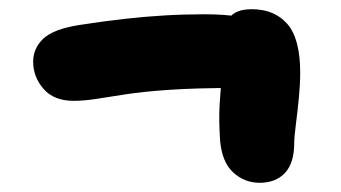

<svg xmlns="http://www.w3.org/2000/svg" viewBox="-20 -541 740 417"><path d="M140 -322Q97 -322 74.5 -348Q52 -374 52 -407Q52 -436 74 -457Q96 -478 154 -487Q206 -495 250.5 -500Q295 -505 337.5 -507.5Q380 -510 424 -510Q515 -510 557.5 -487Q600 -464 600 -418Q600 -388 579 -369Q558 -350 498 -350Q408 -350 349 -346Q290 -342 252 -336Q214 -330 188 -326Q162 -322 140 -322ZM544 -144Q511 -144 486.5 -166.5Q462 -189 458 -236Q455 -280 457 -314Q459 -348 462.5 -378.5Q466 -409 465 -446Q464 -480 477 -500.5Q490 -521 527 -521Q576 -521 604 -489Q632 -457 632 -383Q632 -358 629 -327.5Q626 -297 622.5 -270Q619 -243 619 -230Q619 -187 599 -165.5Q579 -144 544 -144Z"/></svg>

Font: Shantell Sans ExtraBold
Style: Regular
Weight: 800
Designer: Stephen Nixon, Anya Danilova, Shantell Martin
Foundry: Arrow Type
Version: Version 1.011;[c5ecc13dd]